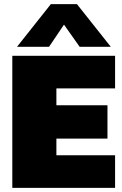

<svg xmlns="http://www.w3.org/2000/svg" viewBox="-20 -916 595 936"><path d="M63 -688 228 -896H355L520 -688H368.2L292 -795.9L219.2 -688ZM40 0V-644H541V-484.9H254.9V-402.8H503.9V-240.2H254.9V-159.2H541V0Z"/></svg>

Font: Kanit ExtraBold
Style: Regular
Weight: 800
Designer: Katatrad Team
Foundry: CadsonDemak
Version: Version 1.000;PS 001.000;hotconv 1.0.88;makeotf.lib2.5.64775